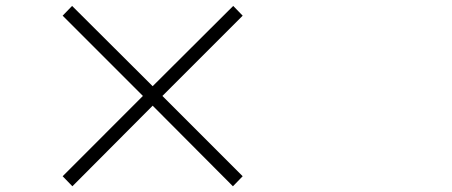

<svg xmlns="http://www.w3.org/2000/svg" viewBox="-20 -695 1540 654"><path d="M500 -335 226.6 -60.5 193.4 -94.7 466.8 -368.2 193.4 -641.6 225.6 -674.8 500 -401.4 774.4 -674.8 806.6 -641.6 533.2 -368.2 806.6 -94.7 773.4 -60.5Z"/></svg>

Font: Bpmf Zihi Serif SemiBold
Style: SemiBold
Weight: 600
Foundry: But Ko
Version: Version 1.320